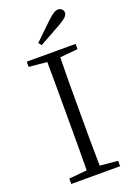

<svg xmlns="http://www.w3.org/2000/svg" viewBox="-174 -1005 747 1071"><g transform="rotate(-20 199.0 -470.0)"><path d="M164 -784C208 -808 252 -833 295 -857C334 -880 348 -894 348 -911C348 -929 333 -940 316 -940C301 -940 285 -931 255 -903C222 -871 186 -837 150 -802ZM344 -726H54V-695L161 -685C162 -588 162 -490 162 -391V-335C162 -237 162 -138 161 -42L54 -32V0H344V-32L238 -42C236 -140 236 -238 236 -335V-391C236 -491 236 -589 238 -685L344 -695Z"/></g></svg>

Font: Noto Serif CJK JP Light
Style: Regular
Weight: 300
Designer: Ryoko NISHIZUKA 西塚涼子 (kana & ideographs); Frank Grießhammer (Latin, Greek & Cyrillic); Wenlong ZHANG 张文龙 (bopomofo); San
Foundry: Adobe Systems Incorporated
Version: Version 1.001;PS 1.001;hotconv 16.6.54;makeotf.lib2.5.65590